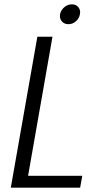

<svg xmlns="http://www.w3.org/2000/svg" viewBox="-20 -869 461 889"><path d="M223 -699 110 -55H361L351 0H30L153 -699ZM297 -757Q277 -757 266 -770.5Q255 -784 258 -803Q262 -822 277.5 -835.5Q293 -849 313 -849Q332 -849 343 -835.5Q354 -822 350 -803Q347 -784 331.5 -770.5Q316 -757 297 -757Z"/></svg>

Font: SVN-Poppins Light
Style: Italic
Weight: 300
Italic angle: -10°
Designer: Ninad Kale (Devanagari), Jonny Pinhorn (Latin)
Foundry: Indian Type Foundry
Version: Version 3.002 2017; ttfautohint (v1.8.3)